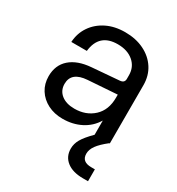

<svg xmlns="http://www.w3.org/2000/svg" viewBox="-174 -621 868 943"><g transform="rotate(30 260.0 -149.0)"><path d="M464.5 0Q426.5 30 409.5 53.5Q392.5 77 392.5 100.5Q392.5 146.5 447 146.5H467.5V214H439Q380.5 214 347.2 188Q314 162 314 117Q314 89.5 328.8 63.8Q343.5 38 381.5 0V-80.5Q354.5 -36 308.5 -12.5Q262.5 11 205.5 11Q158 11 121 -8Q84 -27 63 -60.2Q42 -93.5 42 -136.5Q42 -199.5 84 -236.5Q126 -273.5 202.5 -279.5L356 -292Q381.5 -294 381.5 -316.5V-337.5Q381.5 -384 347.8 -413Q314 -442 258.5 -442Q154 -442 142.5 -337.5H54.5Q57.5 -388 84.2 -427.2Q111 -466.5 156.2 -489Q201.5 -511.5 260.5 -511.5Q321.5 -511.5 368.2 -488.5Q415 -465.5 441.2 -424.8Q467.5 -384 467.5 -330V0ZM128.5 -143Q128.5 -105.5 156.2 -83.2Q184 -61 231 -61Q296 -61 338.8 -100.5Q381.5 -140 381.5 -210.5V-227.5L217 -216Q128.5 -210 128.5 -143Z"/></g></svg>

Font: Overused Grotesk
Style: Regular
Weight: 450
Version: Version 0.004